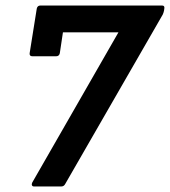

<svg xmlns="http://www.w3.org/2000/svg" viewBox="-20 -675 615 695"><path d="M103.4 0Q97.3 0 95.7 -4.3Q94 -8.5 96.7 -14.2L408.7 -557.9H207.8L196.5 -482.4Q194.2 -471.3 183 -471.3H97.4Q86 -471.3 87.3 -482.4L113.1 -643.9Q115.5 -655 126.3 -655H566.4Q576.8 -655 574.8 -644.2L573.8 -636.9Q572.8 -633.1 572 -629.9Q571.1 -626.7 569.1 -622.3L216.4 -9.7Q211.7 0 201.6 0Z"/></svg>

Font: Sofia Sans Semi Condensed
Style: Italic
Weight: 400
Italic angle: -9°
Designer: Botio Nikoltchev, Ani Petrova
Foundry: lettersoup
Version: Version 4.101